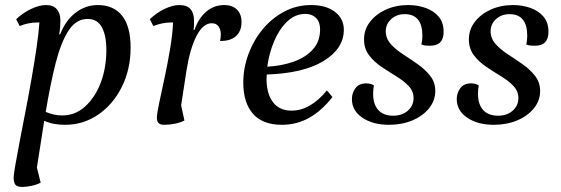

<svg xmlns="http://www.w3.org/2000/svg" viewBox="-20 -482 2219 760"><path d="M69 258Q47 258 40.5 248.5Q34 239 34 220Q34 210 40.5 172.5Q47 135 57.5 80Q68 25 80.5 -39Q93 -103 104.5 -168.5Q116 -234 124.5 -292Q133 -350 136 -393Q130 -393 126 -393Q110 -393 92.5 -389.5Q75 -386 58 -379L44 -406Q72 -432 104 -447Q136 -462 162 -462Q191 -462 205 -445.5Q219 -429 219 -401Q219 -387 218 -373.5Q217 -360 214 -346H218Q240 -402 279.5 -432Q319 -462 367 -462Q430 -462 463.5 -419.5Q497 -377 497 -294Q497 -208 462.5 -138.5Q428 -69 369 -28.5Q310 12 238 12Q216 12 195.5 8.5Q175 5 155 -4Q148 40 141 86Q134 132 126 181L141 241Q126 249 105 253.5Q84 258 69 258ZM327 -407Q281 -407 251 -360.5Q221 -314 200 -231Q179 -148 161 -39Q178 -32 193.5 -28.5Q209 -25 227 -25Q278 -25 317.5 -61Q357 -97 379 -155.5Q401 -214 401 -284Q401 -342 383 -374.5Q365 -407 327 -407Z M630 12Q614 12 607.5 5Q601 -2 601 -15Q601 -32 610 -74Q619 -116 631 -172Q643 -228 653 -286.5Q663 -345 665 -393Q660 -393 655 -393Q640 -393 622.5 -389.5Q605 -386 587 -379L573 -406Q600 -432 632 -447Q664 -462 689 -462Q720 -462 734 -446Q748 -430 748 -401Q748 -393 748 -384Q748 -375 746 -364H750Q766 -410 796.5 -436Q827 -462 868 -462Q899 -462 917.5 -444.5Q936 -427 936 -394Q936 -359 914 -339Q892 -319 851 -320Q854 -333 854 -345Q854 -365 845 -377.5Q836 -390 818 -390Q784 -390 758 -340Q732 -290 718 -202L697 -65L710 -5Q695 3 673 7.5Q651 12 630 12Z M1096 12Q1019 12 981 -32Q943 -76 943 -155Q943 -213 963.5 -268Q984 -323 1020 -366.5Q1056 -410 1105 -436Q1154 -462 1211 -462Q1271 -462 1306 -435Q1341 -408 1341 -364Q1341 -290 1261.5 -241Q1182 -192 1036 -187Q1035 -179 1035 -171Q1035 -111 1060.5 -77.5Q1086 -44 1134 -44Q1208 -44 1274 -124L1296 -98Q1254 -44 1204.5 -16Q1155 12 1096 12ZM1189 -427Q1148 -427 1116.5 -396.5Q1085 -366 1065 -318.5Q1045 -271 1038 -218Q1095 -221 1142.5 -238Q1190 -255 1218.5 -286.5Q1247 -318 1247 -366Q1247 -395 1231 -411Q1215 -427 1189 -427Z M1520 12Q1456 12 1414.5 -16Q1373 -44 1373 -90Q1373 -114 1387 -133Q1401 -152 1430 -152Q1447 -152 1460 -144Q1457 -128 1457 -111Q1457 -69 1477.5 -46.5Q1498 -24 1536 -24Q1572 -24 1594.5 -44Q1617 -64 1617 -94Q1617 -121 1597.5 -141.5Q1578 -162 1548.5 -180Q1519 -198 1490 -217.5Q1461 -237 1441 -263Q1421 -289 1421 -326Q1421 -365 1444.5 -395.5Q1468 -426 1507.5 -444Q1547 -462 1596 -462Q1633 -462 1665 -450.5Q1697 -439 1716.5 -416Q1736 -393 1736 -356Q1736 -301 1683 -301Q1675 -301 1666.5 -301.5Q1658 -302 1648 -306Q1650 -314 1651 -323Q1652 -332 1652 -340Q1652 -426 1582 -426Q1550 -426 1528.5 -406.5Q1507 -387 1507 -358Q1507 -330 1526.5 -308Q1546 -286 1575.5 -267Q1605 -248 1634 -227.5Q1663 -207 1683 -181.5Q1703 -156 1703 -122Q1703 -84 1678.5 -53.5Q1654 -23 1612.5 -5.5Q1571 12 1520 12Z M1935 12Q1871 12 1829.5 -16Q1788 -44 1788 -90Q1788 -114 1802 -133Q1816 -152 1845 -152Q1862 -152 1875 -144Q1872 -128 1872 -111Q1872 -69 1892.5 -46.5Q1913 -24 1951 -24Q1987 -24 2009.5 -44Q2032 -64 2032 -94Q2032 -121 2012.5 -141.5Q1993 -162 1963.5 -180Q1934 -198 1905 -217.5Q1876 -237 1856 -263Q1836 -289 1836 -326Q1836 -365 1859.5 -395.5Q1883 -426 1922.5 -444Q1962 -462 2011 -462Q2048 -462 2080 -450.5Q2112 -439 2131.5 -416Q2151 -393 2151 -356Q2151 -301 2098 -301Q2090 -301 2081.5 -301.5Q2073 -302 2063 -306Q2065 -314 2066 -323Q2067 -332 2067 -340Q2067 -426 1997 -426Q1965 -426 1943.5 -406.5Q1922 -387 1922 -358Q1922 -330 1941.5 -308Q1961 -286 1990.5 -267Q2020 -248 2049 -227.5Q2078 -207 2098 -181.5Q2118 -156 2118 -122Q2118 -84 2093.5 -53.5Q2069 -23 2027.5 -5.5Q1986 12 1935 12Z"/></svg>

Font: Petrona Medium
Style: Italic
Weight: 500
Italic angle: -9°
Designer: Ringo R. Seeber
Foundry: Ringo R. Seeber
Version: Version 2.001; ttfautohint (v1.8.3)